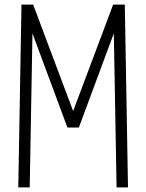

<svg xmlns="http://www.w3.org/2000/svg" viewBox="-20 -820 640 840"><path d="M60 0 74 -800H125L300 -334L475 -800H526L540 0H490L478 -674L325 -262H275L122 -674L110 0Z"/></svg>

Font: Victor Mono Thin Thin
Style: Regular
Weight: 250
Monospace: yes
Version: Version 1.561;gftools[0.9.30]